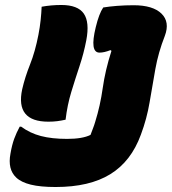

<svg xmlns="http://www.w3.org/2000/svg" viewBox="-20 -730 689 770"><path d="M147 -703Q185 -710 226 -710Q292 -710 316 -675.5Q340 -641 326 -568Q316 -516 299 -465Q282 -414 266 -361.5Q250 -309 243 -250Q225 -246 209 -244Q193 -242 174 -242Q41 -242 69 -372Q80 -420 100.5 -471.5Q121 -523 134 -590Q140 -621 143 -649.5Q146 -678 147 -703ZM249 -173Q311 -173 343 -189Q348 -203 353 -215.5Q358 -228 362 -242Q382 -306 392 -377Q402 -448 427 -526L423 -529Q398 -519 379 -519Q339 -519 364 -621Q377 -675 394 -700Q418 -704 450 -706.5Q482 -709 516 -709Q593 -709 627.5 -675.5Q662 -642 641 -586Q615 -520 603 -453Q591 -386 580 -320Q569 -254 545 -190Q506 -83 422.5 -31.5Q339 20 203 20Q142 20 103.5 10.5Q65 1 45 -18Q10 -51 22 -114Q28 -149 37 -173.5Q46 -198 59 -222H65Q100 -196 144 -184.5Q188 -173 249 -173Z"/></svg>

Font: Recursive Sn Csl St Blk
Style: Italic
Weight: 900
Italic angle: -15°
Version: Version 1.079;hotconv 1.0.112;makeotfexe 2.5.65598; ttfautoh